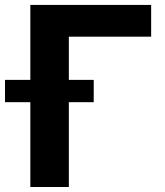

<svg xmlns="http://www.w3.org/2000/svg" viewBox="-58 -747 659 767"><path d="M545.8 -727.3V-600.5H217V0H63.2V-727.3ZM-38 -338.8V-427.9H316.4V-338.8Z"/></svg>

Font: Inter UI
Style: Bold
Weight: 700
Designer: Rasmus Andersson
Foundry: rsms
Version: 3.2;8d6f07862